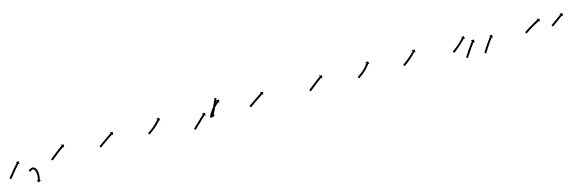

<svg xmlns="http://www.w3.org/2000/svg" viewBox="30 -1066 5978 1971"><g transform="rotate(-15 3019.5 -80.0)"><path d="M8 -13Q9 -15 12 -17Q12 -17 12 -17Q12 -17 12 -17Q12 -17 12 -17Q12 -17 12 -17Q14 -20 17 -24Q20 -27 24 -32Q28 -37 32 -43Q38 -49 42 -54Q47 -61 52 -67Q57 -73 62 -80Q68 -86 73 -93Q78 -99 83 -105Q88 -111 93 -116V-117Q98 -122 102 -127Q106 -131 110 -135Q113 -139 116 -142Q118 -144 119 -146Q120 -147 121 -148L111 -156L144 -158L145 -125L135 -134Q135 -133 134 -133Q132 -131 130 -128Q128 -125 124 -122Q121 -118 117 -113V-114Q113 -109 108 -103Q103 -98 98 -92Q93 -86 88 -80Q83 -74 78 -67Q73 -61 67 -54Q62 -48 57 -42Q53 -37 48 -30Q43 -24 40 -20Q36 -15 32 -11Q29 -7 27 -4Q27 -4 27 -4Q27 -4 27 -4Q27 -4 27 -4Q27 -4 27 -4Q25 -2 23 0Q22 1 22 2L7 -12Q7 -12 8 -13ZM218 -37Q218 -37 218 -37Q218 -37 218 -37Q218 -37 218 -37Q218 -37 218 -37Q220 -39 223 -41Q223 -41 223 -41Q223 -41 223 -41Q223 -41 223 -41.5Q223 -42 223 -42Q227 -45 231 -48Q231 -48 231 -48Q231 -48 232 -48Q232 -48 232 -48Q232 -48 232 -48Q238 -52 244 -55Q244 -55 244 -55Q244 -55 245 -55Q245 -55 245 -55Q245 -55 245 -55Q255 -59 265 -59Q265 -59 266 -59Q267 -59 267 -59Q280 -56 289 -47Q289 -47 290 -47Q291 -46 291 -46Q297 -38 302 -28Q302 -28 302 -28Q302 -28 302 -28Q302 -28 302 -28Q302 -28 302 -28Q305 -19 308 -10Q308 -10 308 -9.5Q308 -9 308 -9Q308 -9 308 -9Q308 -9 308 -9Q310 0 311 9Q311 9 311 9Q311 9 311 9Q311 9 311 9Q311 9 311 9Q312 18 312 27Q312 27 312 27Q312 27 312 27Q312 27 312 27Q312 27 312 27Q312 35 311 43Q311 43 311 43Q311 43 311 43Q311 44 311 44Q311 44 311 44Q310 51 309 58Q309 58 309 58Q309 58 309 58Q309 58 309 58Q309 58 309 58Q308 64 307 70Q307 70 307 70Q307 70 307 70Q307 70 307 70Q307 70 307 70Q306 75 305 79Q305 79 305 79Q305 79 305 79Q305 79 305 79Q305 79 305 79Q304 82 303 85Q303 86 303 87L316 90L287 106L271 78L284 81Q284 80 284 79Q285 77 285 74Q285 74 285 74Q285 74 285 74Q285 74 285 74Q285 74 285 74Q286 70 287 66Q287 66 287 66Q287 66 287 66Q287 66 287 66Q287 66 287 66Q289 60 290 54Q290 54 290 54.5Q290 55 290 55Q290 55 290 55Q290 55 290 55Q291 48 291 41Q291 41 291 41Q291 41 291 41Q291 42 291 42Q291 42 291 42Q292 34 292 27Q292 27 292 27Q292 27 292 27Q292 27 292 27Q292 27 292 27Q292 19 291 11Q291 11 291 11Q291 11 291 11Q291 11 291 11Q291 11 291 11Q290 3 288 -5Q288 -5 288 -5Q288 -5 288 -5Q288 -5 288 -5Q288 -5 288 -5Q286 -13 283 -20Q283 -20 283.5 -20Q284 -20 284 -20Q284 -20 284 -20Q284 -20 284 -20Q280 -27 275 -33Q275 -33 276 -33Q276 -32 276 -32Q270 -37 263 -39Q263 -39 264 -39Q265 -39 265 -39Q258 -39 252 -37Q252 -37 252 -37Q252 -37 252 -37Q252 -37 252.5 -37Q253 -37 253 -37Q247 -34 243 -31Q243 -31 243 -31Q243 -31 243 -31Q243 -31 243 -31.5Q243 -32 243 -32Q239 -29 236 -26Q236 -26 236 -26Q236 -26 236 -26Q236 -26 236 -26Q236 -26 236 -26Q234 -24 232 -23Q232 -23 232 -23Q232 -23 232 -23Q232 -23 232 -23Q232 -23 232 -23Q231 -22 231 -21L217 -36Q218 -36 218 -37Z M472 -92Q473 -94 476 -96Q476 -96 476 -96Q476 -96 476 -96Q476 -96 476 -96Q476 -96 476 -96Q479 -98 483 -101Q483 -101 483 -101Q483 -101 483 -101Q483 -101 483 -101Q483 -101 483 -101Q487 -104 491 -107Q496 -111 502 -116Q507 -120 513 -125Q517 -127 520 -129.5Q523 -132 526 -135Q533 -140 539 -145Q546 -150 552 -155Q559 -160 565 -165Q571 -170 577 -174Q583 -179 588 -182Q593 -186 597 -189Q601 -192 604 -194H605Q607 -196 609 -197V-198Q610 -198 611 -199L603 -210L636 -204L630 -171L622 -182Q621 -182 621 -181Q619 -180 616 -178Q613 -176 609 -173Q605 -170 600 -166Q595 -162 589 -158Q583 -154 577 -149Q571 -145 564 -140Q558 -135 551 -129Q545 -124 538 -119Q535 -117 532 -114.5Q529 -112 526 -109Q520 -104 514 -100Q509 -95 504 -92Q499 -88 495 -85Q495 -85 495 -85Q495 -85 495 -85Q495 -85 495 -85Q495 -85 495 -85Q491 -82 488 -79Q488 -79 488 -79Q488 -79 488 -79Q488 -79 488 -79Q488 -79 488 -79Q485 -77 483 -76Q482 -75 481 -75L470 -91Q471 -92 472 -92Z M987 -92Q989 -94 991 -96Q994 -98 998 -101Q1003 -104 1008 -107Q1013 -111 1018 -115Q1023 -119 1031 -124Q1038 -129 1044 -133Q1051 -138 1057 -142Q1064 -147 1071 -152Q1078 -157 1084 -161Q1090 -166 1096 -170Q1102 -174 1108 -177Q1113 -181 1117 -183Q1121 -186 1125 -188Q1128 -190 1130 -191Q1131 -192 1131 -192L1124 -204L1156 -196L1149 -164L1142 -175Q1141 -175 1140 -174Q1138 -173 1136 -171Q1132 -169 1128 -167Q1124 -164 1119 -161Q1113 -157 1108 -153Q1102 -149 1095 -145Q1089 -140 1082 -136Q1076 -131 1069 -126Q1062 -122 1055 -117Q1049 -112 1042 -107Q1035 -102 1030 -99Q1024 -94 1019 -91Q1014 -87 1010 -84Q1006 -82 1003 -79Q1000 -77 998 -76Q997 -75 996 -75L985 -91Q986 -92 987 -92Z M1503 -93Q1505 -94 1507 -96Q1511 -98 1514 -101Q1519 -104 1523 -107Q1529 -111 1534 -115Q1534 -115 1534 -115Q1534 -115 1534 -115Q1534 -115 1534 -115Q1534 -115 1534 -115Q1540 -119 1546 -124Q1546 -124 1546 -124Q1546 -124 1546 -124Q1546 -124 1546 -124Q1546 -124 1546 -124Q1552 -128 1558 -133Q1558 -133 1558 -133Q1558 -133 1558 -133Q1558 -133 1558 -133Q1558 -133 1558 -133Q1564 -138 1570 -144Q1570 -144 1570 -144Q1570 -144 1570 -144Q1570 -144 1570 -144Q1570 -144 1570 -144Q1576 -149 1582 -154Q1582 -154 1582 -154Q1582 -154 1582 -154Q1582 -154 1582 -154Q1582 -154 1582 -154Q1588 -160 1593 -165Q1593 -165 1593 -165Q1593 -165 1593 -165Q1593 -165 1593 -165Q1593 -165 1593 -165Q1599 -170 1604 -175Q1604 -175 1604 -175Q1604 -175 1604 -175Q1603 -175 1603 -175Q1603 -175 1603 -175Q1608 -180 1612 -184Q1612 -184 1612 -184Q1612 -184 1612 -184Q1612 -184 1612 -184Q1612 -184 1612 -184Q1616 -189 1620 -193Q1620 -193 1620 -193Q1620 -193 1620 -193Q1620 -193 1620 -193Q1620 -193 1620 -193Q1623 -196 1625 -199Q1625 -199 1625 -199Q1625 -199 1625 -199Q1625 -199 1625 -199Q1625 -199 1625 -199Q1627 -201 1628 -203Q1629 -204 1630 -205L1619 -213L1652 -216L1655 -184L1645 -192Q1645 -191 1644 -191Q1642 -189 1640 -186Q1640 -186 1640 -186Q1640 -186 1640 -186Q1640 -186 1640 -186Q1640 -186 1640 -186Q1638 -183 1635 -179Q1635 -179 1635 -179Q1635 -179 1635 -179Q1635 -179 1635 -179Q1635 -179 1635 -179Q1631 -175 1627 -171Q1627 -171 1627 -171Q1627 -171 1627 -171Q1627 -171 1627 -171Q1627 -171 1627 -171Q1623 -166 1618 -161Q1618 -161 1618 -161Q1618 -161 1618 -161Q1618 -161 1618 -161Q1618 -161 1618 -161Q1613 -156 1607 -151Q1607 -151 1607 -151Q1607 -151 1607 -150Q1607 -150 1607 -150Q1607 -150 1607 -150Q1602 -145 1596 -140Q1596 -140 1596 -139.5Q1596 -139 1596 -139Q1596 -139 1596 -139Q1596 -139 1596 -139Q1589 -134 1583 -128Q1583 -128 1583 -128Q1583 -128 1583 -128Q1583 -128 1583 -128Q1583 -128 1583 -128Q1577 -123 1571 -118Q1571 -118 1570.5 -118Q1570 -118 1570 -118Q1570 -118 1570 -118Q1570 -118 1570 -118Q1564 -113 1558 -108Q1558 -108 1558 -108Q1558 -108 1558 -108Q1558 -108 1558 -108Q1558 -108 1558 -108Q1552 -103 1546 -99Q1546 -99 1546 -99Q1546 -99 1546 -99Q1546 -99 1546 -99Q1546 -99 1546 -99Q1540 -95 1535 -91Q1530 -87 1526 -84Q1522 -82 1519 -79Q1516 -78 1514 -76Q1513 -75 1512 -75L1501 -91Q1502 -92 1503 -93Z M1969 -14Q1970 -15 1971 -16Q1972 -17 1973 -18Q1975 -19 1976.5 -20.5Q1978 -22 1980 -24Q1982 -26 1984 -28Q1986 -30 1988 -32Q1990 -34 1992.5 -36.5Q1995 -39 1998 -41Q2000 -44 2003 -46.5Q2006 -49 2008 -51Q2011 -54 2014 -57Q2017 -60 2020 -62Q2023 -65 2026 -68Q2029 -71 2032 -74Q2035 -77 2038 -79.5Q2041 -82 2044 -85Q2047 -88 2050 -90.5Q2053 -93 2055 -96Q2058 -99 2061 -101.5Q2064 -104 2066 -107Q2069 -109 2071.5 -111Q2074 -113 2076 -116Q2078 -118 2080 -120Q2082 -122 2084 -124Q2086 -126 2090 -130Q2093 -132 2094 -134Q2095 -134 2095.5 -134.5Q2096 -135 2096 -135L2087 -144H2120L2119 -111L2110 -120Q2109 -120 2108 -119Q2107 -118 2104 -115Q2102 -113 2098 -109Q2096 -107 2094 -105Q2092 -103 2090 -101Q2087 -99 2084.5 -96.5Q2082 -94 2080 -92Q2077 -89 2074.5 -86.5Q2072 -84 2069 -82Q2066 -79 2063.5 -76Q2061 -73 2058 -71Q2055 -68 2052 -65Q2049 -62 2046 -59Q2043 -56 2040 -53.5Q2037 -51 2034 -48Q2031 -45 2028 -42.5Q2025 -40 2022 -37Q2020 -34 2017 -31.5Q2014 -29 2011 -27Q2009 -24 2006.5 -22Q2004 -20 2002 -17Q2000 -15 1998 -13Q1996 -11 1994 -9Q1992 -8 1990.5 -6.5Q1989 -5 1987 -3Q1986 -2 1985 -1.5Q1984 -1 1983 0Q1983 1 1982.5 1Q1982 1 1982 2L1968 -13Q1969 -14 1969 -14ZM2272 -256Q2272 -254 2271 -253Q2270 -252 2270 -250Q2269 -248 2268 -246Q2267 -244 2266 -242Q2265 -240 2264 -237.5Q2263 -235 2262 -232Q2260 -229 2259 -226Q2258 -223 2256 -220Q2255 -216 2253.5 -213Q2252 -210 2250 -206Q2248 -203 2246.5 -199Q2245 -195 2244 -192Q2242 -188 2240.5 -184Q2239 -180 2237 -177Q2235 -173 2233.5 -169Q2232 -165 2230 -161Q2228 -158 2226.5 -154.5Q2225 -151 2224 -147Q2222 -143 2220.5 -140Q2219 -137 2218 -133Q2216 -130 2214.5 -127Q2213 -124 2212 -121Q2210 -118 2207 -111Q2205 -105 2204 -103Q2203 -101 2202 -98Q2201 -97 2201 -96L2213 -90L2182 -79L2170 -109L2182 -104Q2183 -104 2183 -104.5Q2183 -105 2183 -106Q2185 -108 2186 -111Q2187 -114 2189 -119Q2190 -121 2191.5 -124Q2193 -127 2194 -129Q2195 -132 2196.5 -135Q2198 -138 2199 -141Q2201 -145 2202.5 -148.5Q2204 -152 2205 -155Q2207 -159 2208.5 -162.5Q2210 -166 2212 -170Q2214 -173 2215.5 -177Q2217 -181 2219 -185Q2220 -188 2222 -192Q2224 -196 2225 -200Q2227 -203 2228.5 -207Q2230 -211 2232 -214Q2233 -218 2234.5 -221.5Q2236 -225 2238 -228Q2240 -233 2243 -240Q2245 -243 2246 -245.5Q2247 -248 2248 -251Q2249 -253 2250 -255Q2251 -257 2252 -259Q2253 -262 2254 -264Q2254 -264 2254.5 -264.5Q2255 -265 2255 -266L2273 -257Q2273 -257 2272.5 -256.5Q2272 -256 2272 -256ZM2157 -85Q2157 -85 2157 -85Q2157 -85 2157 -85Q2157 -85 2157 -85Q2157 -85 2157 -85Q2158 -88 2160 -91Q2160 -91 2160 -91Q2160 -91 2160 -91Q2160 -91 2160 -91Q2160 -91 2160 -91Q2161 -95 2164 -99Q2164 -99 2164 -99Q2164 -99 2164 -99Q2164 -99 2164 -99Q2164 -99 2164 -99Q2166 -105 2169 -110Q2169 -110 2169 -110Q2169 -110 2169 -110Q2169 -110 2169 -110Q2169 -110 2169 -110Q2172 -116 2176 -123Q2176 -123 2176 -123Q2176 -123 2176 -123Q2176 -123 2176 -123Q2176 -123 2176 -123Q2180 -129 2184 -136Q2184 -136 2184 -136Q2184 -136 2184 -136Q2184 -136 2184 -136Q2184 -136 2184 -136Q2189 -143 2194 -150Q2194 -150 2194 -150Q2194 -150 2194 -150Q2194 -150 2194 -150Q2194 -150 2194 -150Q2199 -157 2204 -164Q2204 -164 2204 -164Q2204 -164 2204 -164Q2204 -164 2204 -164Q2204 -164 2204 -164Q2210 -171 2215 -177Q2215 -177 2215 -177Q2215 -177 2215 -177Q2215 -177 2215 -177Q2215 -177 2215 -177Q2221 -183 2226 -189Q2226 -189 2226 -189Q2226 -189 2226 -189Q2226 -189 2226 -189.5Q2226 -190 2226 -190Q2232 -195 2237 -201Q2237 -201 2237 -201Q2237 -201 2237 -201Q2237 -201 2237 -201Q2237 -201 2237 -201Q2242 -206 2247 -210Q2247 -210 2247 -210Q2247 -210 2247 -210Q2247 -210 2247 -210Q2247 -210 2247 -210Q2251 -215 2256 -218Q2256 -218 2256 -218Q2256 -218 2256 -218Q2256 -218 2256 -218Q2256 -218 2256 -218Q2259 -222 2262 -224Q2265 -227 2267 -228Q2268 -229 2268 -229L2260 -240L2293 -237L2290 -204L2281 -214Q2281 -214 2280 -213Q2278 -211 2275 -209Q2272 -207 2269 -203Q2269 -203 2269 -203Q2269 -203 2269 -203Q2269 -204 2269 -204Q2269 -204 2269 -204Q2265 -200 2261 -196Q2261 -196 2261 -196Q2261 -196 2261 -196Q2261 -196 2261 -196Q2261 -196 2261 -196Q2256 -191 2251 -187Q2251 -187 2251 -187Q2251 -187 2251 -187Q2251 -187 2251 -187Q2251 -187 2251 -187Q2246 -181 2241 -176Q2241 -176 2241 -176Q2241 -176 2241 -176Q2241 -176 2241 -176Q2241 -176 2241 -176Q2236 -170 2230 -164Q2230 -164 2230 -164Q2230 -164 2230 -164Q2230 -164 2230 -164Q2230 -164 2230 -164Q2225 -158 2220 -151Q2220 -151 2220 -151Q2220 -151 2220 -151Q2220 -151 2220 -151Q2220 -151 2220 -151Q2215 -145 2210 -138Q2210 -138 2210 -138Q2210 -138 2210 -138Q2210 -138 2210 -138Q2210 -138 2210 -138Q2205 -132 2201 -125Q2201 -125 2201 -125Q2201 -125 2201 -125Q2201 -125 2201 -125Q2201 -125 2201 -125Q2197 -119 2193 -113Q2193 -113 2193 -113Q2193 -113 2193 -113Q2193 -113 2193 -113Q2193 -113 2193 -113Q2190 -107 2187 -101Q2187 -101 2187 -101Q2187 -101 2187 -101Q2187 -101 2187 -101Q2187 -101 2187 -101Q2184 -96 2182 -91Q2182 -91 2182 -91Q2182 -91 2182 -91Q2182 -91 2182 -91Q2182 -91 2182 -91Q2180 -87 2178 -83Q2178 -83 2178 -83Q2178 -83 2178 -83Q2178 -83 2178 -83Q2178 -83 2178 -83Q2177 -80 2176 -78Q2176 -78 2176 -78Q2176 -78 2176 -78Q2176 -78 2176 -78Q2176 -78 2176 -78Q2176 -77 2175 -76L2157 -83Q2157 -84 2157 -85Z M2581 -92Q2583 -94 2585 -96Q2588 -98 2592 -101Q2598 -105 2602 -107Q2607 -111 2613 -115Q2619 -119 2625 -123Q2632 -128 2638 -133Q2645 -137 2652 -142Q2659 -147 2665 -151Q2672 -156 2679 -160Q2685 -165 2691 -169Q2697 -173 2702 -176Q2707 -179 2712 -182Q2716 -185 2719 -187Q2722 -189 2724 -190Q2725 -191 2726 -191L2719 -202L2751 -196L2744 -164L2737 -175Q2736 -174 2735 -174Q2733 -172 2730 -170Q2727 -168 2723 -166Q2718 -163 2713 -159H2714Q2708 -156 2702 -152Q2696 -148 2690 -144Q2683 -139 2677 -135Q2670 -130 2663 -125Q2656 -121 2649 -116Q2643 -112 2636 -107Q2630 -103 2624 -98Q2619 -95 2613 -91Q2610 -88 2604 -84Q2600 -81 2597 -79Q2594 -77 2592 -76Q2591 -75 2590 -75L2579 -91Q2580 -92 2581 -92Z M3216 -92Q3217 -94 3220 -96Q3220 -96 3220 -96Q3220 -96 3220 -96Q3220 -96 3220 -96Q3220 -96 3220 -96Q3223 -98 3227 -101Q3227 -101 3227 -101Q3227 -101 3227 -101Q3227 -101 3227 -101Q3227 -101 3227 -101Q3231 -104 3235 -107Q3240 -111 3246 -116Q3251 -120 3257 -125Q3261 -127 3264 -129.5Q3267 -132 3270 -135Q3277 -140 3283 -145Q3290 -150 3296 -155Q3303 -160 3309 -165Q3315 -170 3321 -174Q3327 -179 3332 -182Q3337 -186 3341 -189Q3345 -192 3348 -194H3349Q3351 -196 3353 -197V-198Q3354 -198 3355 -199L3347 -210L3380 -204L3374 -171L3366 -182Q3365 -182 3365 -181Q3363 -180 3360 -178Q3357 -176 3353 -173Q3349 -170 3344 -166Q3339 -162 3333 -158Q3327 -154 3321 -149Q3315 -145 3308 -140Q3302 -135 3295 -129Q3289 -124 3282 -119Q3279 -117 3276 -114.5Q3273 -112 3270 -109Q3264 -104 3258 -100Q3253 -95 3248 -92Q3243 -88 3239 -85Q3239 -85 3239 -85Q3239 -85 3239 -85Q3239 -85 3239 -85Q3239 -85 3239 -85Q3235 -82 3232 -79Q3232 -79 3232 -79Q3232 -79 3232 -79Q3232 -79 3232 -79Q3232 -79 3232 -79Q3229 -77 3227 -76Q3226 -75 3225 -75L3214 -91Q3215 -92 3216 -92Z M3731 -92Q3733 -94 3735 -96Q3739 -98 3742 -101Q3747 -104 3751 -107Q3757 -111 3762 -115Q3762 -115 3762 -115Q3762 -115 3762 -115Q3762 -115 3762 -115Q3762 -115 3762 -115Q3768 -119 3774 -124Q3774 -124 3774 -124Q3774 -124 3774 -124Q3774 -124 3774 -124Q3774 -124 3774 -124Q3780 -128 3786 -133Q3786 -133 3786 -133Q3786 -133 3786 -133Q3786 -133 3786 -133Q3786 -133 3786 -133Q3792 -138 3798 -144Q3798 -144 3798 -144Q3798 -144 3798 -144Q3798 -144 3798 -144Q3798 -144 3798 -144Q3803 -149 3809 -155Q3809 -155 3809 -154.5Q3809 -154 3809 -154Q3809 -154 3809 -154Q3809 -154 3809 -154Q3814 -160 3820 -165Q3820 -165 3820 -165Q3820 -165 3820 -165Q3819 -165 3819 -165Q3819 -165 3819 -165Q3824 -171 3829 -176Q3829 -176 3829 -176Q3829 -176 3829 -176Q3829 -176 3829 -176Q3829 -176 3829 -176Q3833 -181 3837 -186Q3837 -186 3837 -186Q3837 -186 3837 -186Q3837 -186 3837 -186Q3837 -186 3837 -186Q3840 -190 3843 -195Q3843 -195 3843 -195Q3843 -195 3843 -195Q3843 -195 3843 -194.5Q3843 -194 3843 -194Q3846 -198 3848 -201Q3848 -201 3848 -201Q3848 -201 3848 -201Q3848 -201 3848 -201Q3848 -201 3848 -201Q3850 -204 3851 -206Q3852 -207 3853 -207L3842 -215L3874 -221L3880 -189L3869 -196Q3869 -195 3868 -194Q3867 -192 3865 -190Q3865 -190 3865 -190Q3865 -190 3865 -190Q3865 -190 3865 -190Q3865 -190 3865 -190Q3862 -186 3860 -183Q3860 -183 3860 -183Q3860 -183 3860 -183Q3860 -183 3860 -183Q3860 -183 3860 -183Q3856 -178 3853 -174Q3853 -174 3853 -174Q3853 -174 3853 -174Q3853 -174 3853 -174Q3853 -174 3853 -174Q3849 -168 3844 -163Q3844 -163 3844 -163Q3844 -163 3844 -163Q3844 -163 3844 -163Q3844 -163 3844 -163Q3839 -158 3834 -152Q3834 -152 3834 -152Q3834 -152 3834 -152Q3834 -152 3834 -152Q3834 -152 3834 -152Q3829 -146 3823 -140Q3823 -140 3823 -140Q3823 -140 3823 -140Q3823 -140 3823 -140Q3823 -140 3823 -140Q3817 -134 3811 -129Q3811 -129 3811 -129Q3811 -129 3811 -129Q3811 -129 3811 -129Q3811 -129 3811 -129Q3805 -123 3798 -118Q3798 -118 3798 -118Q3798 -118 3798 -118Q3798 -118 3798 -118Q3798 -118 3798 -118Q3792 -113 3786 -108Q3786 -108 3786 -108Q3786 -108 3786 -108Q3786 -108 3786 -108Q3786 -108 3786 -108Q3780 -103 3774 -99Q3774 -99 3774 -99Q3774 -99 3774 -99Q3774 -99 3774 -99Q3774 -99 3774 -99Q3768 -95 3763 -91Q3758 -88 3754 -84Q3750 -82 3747 -79Q3744 -77 3742 -76Q3741 -75 3740 -75L3729 -91Q3730 -92 3731 -92Z M4214 -93Q4216 -94 4218 -96Q4221 -98 4225 -101Q4229 -104 4234 -107Q4239 -111 4245 -115Q4245 -115 4245 -115Q4245 -115 4245 -115Q4245 -115 4245 -115Q4245 -115 4245 -115Q4250 -119 4256 -124Q4256 -124 4256 -124Q4256 -124 4256 -124Q4256 -124 4256 -124Q4256 -124 4256 -124Q4262 -129 4268 -134Q4268 -134 4268 -134Q4268 -134 4268 -134Q4268 -134 4268 -134Q4268 -134 4268 -134Q4275 -139 4281 -144Q4281 -144 4281 -144Q4281 -144 4281 -144Q4281 -144 4281 -144Q4281 -144 4281 -144Q4287 -149 4293 -155Q4293 -155 4293 -155Q4293 -155 4293 -155Q4293 -155 4293 -155Q4293 -155 4293 -155Q4299 -160 4305 -165Q4305 -165 4305 -165Q4305 -165 4305 -165Q4305 -165 4305 -165Q4305 -165 4305 -165Q4310 -170 4315 -175Q4315 -175 4315 -175Q4315 -175 4315 -175Q4315 -175 4315 -175Q4315 -175 4315 -175Q4320 -180 4325 -185V-184Q4329 -189 4332 -192Q4336 -196 4338 -198Q4341 -201 4342 -202Q4343 -203 4343 -204L4334 -213L4367 -214L4368 -181L4358 -190Q4357 -190 4357 -189Q4355 -187 4353 -185Q4350 -182 4347 -178Q4343 -175 4339 -170Q4334 -166 4329 -161Q4329 -161 4329 -161Q4329 -161 4329 -161Q4329 -161 4329 -161Q4329 -161 4329 -161Q4324 -156 4318 -151Q4318 -151 4318 -151Q4318 -151 4318 -151Q4318 -151 4318 -151Q4318 -151 4318 -151Q4312 -145 4306 -140Q4306 -140 4306 -140Q4306 -140 4306 -140Q4306 -140 4306 -140Q4306 -140 4306 -140Q4300 -134 4294 -129Q4294 -129 4294 -129Q4294 -129 4294 -129Q4294 -129 4294 -129Q4294 -129 4294 -129Q4287 -124 4281 -118Q4281 -118 4281 -118Q4281 -118 4281 -118Q4281 -118 4281 -118Q4281 -118 4281 -118Q4275 -113 4269 -108Q4269 -108 4269 -108Q4269 -108 4269 -108Q4269 -108 4269 -108Q4269 -108 4269 -108Q4263 -104 4257 -99Q4257 -99 4257 -99Q4257 -99 4257 -99Q4257 -99 4257 -99Q4257 -99 4257 -99Q4251 -95 4246 -91Q4241 -88 4237 -84Q4233 -82 4230 -79Q4227 -77 4225 -76Q4224 -75 4223 -75L4212 -91Q4213 -92 4214 -93Z M4741 -92Q4743 -94 4745 -96Q4748 -98 4752 -101Q4756 -104 4761 -107Q4761 -107 4761 -107Q4761 -107 4761 -107Q4761 -107 4761 -107Q4761 -107 4761 -107Q4766 -111 4771 -115Q4771 -115 4771 -115Q4771 -115 4771 -115Q4771 -115 4771 -115Q4771 -115 4771 -115Q4777 -120 4783 -124Q4783 -124 4783 -124Q4783 -124 4783 -124Q4783 -124 4783 -124Q4783 -124 4783 -124Q4789 -129 4795 -134Q4795 -134 4795 -134Q4795 -134 4795 -134Q4795 -134 4795 -134Q4795 -134 4795 -134Q4801 -139 4807 -145Q4807 -145 4807 -145Q4807 -145 4807 -145Q4807 -145 4807 -145Q4807 -145 4807 -145Q4813 -150 4819 -155Q4819 -155 4819 -155Q4819 -155 4819 -155Q4819 -155 4819 -155Q4819 -155 4819 -155Q4825 -161 4831 -166Q4831 -166 4831 -166Q4831 -166 4831 -166Q4831 -166 4831 -166Q4831 -166 4831 -166Q4836 -171 4841 -176Q4841 -176 4841 -176Q4841 -176 4841 -176Q4841 -176 4841 -176Q4841 -176 4841 -176Q4846 -181 4850 -186Q4854 -190 4858 -194Q4861 -197 4864 -200Q4866 -202 4868 -204Q4868 -205 4869 -205L4859 -214L4892 -215L4893 -183L4884 -192Q4883 -191 4882 -190Q4881 -188 4879 -186H4878Q4876 -183 4872 -180Q4869 -176 4865 -172Q4860 -167 4855 -162Q4855 -162 4855 -162Q4855 -162 4855 -162Q4855 -162 4855 -162Q4855 -162 4855 -162Q4850 -157 4844 -152Q4844 -152 4844 -152Q4844 -152 4844 -152Q4844 -152 4844 -152Q4844 -152 4844 -152Q4839 -146 4833 -141Q4833 -141 4833 -141Q4833 -141 4833 -141Q4833 -141 4833 -141Q4833 -141 4833 -141Q4827 -135 4820 -130Q4820 -130 4820 -130Q4820 -130 4820 -130Q4820 -130 4820 -130Q4820 -130 4820 -130Q4814 -124 4808 -119Q4808 -119 4808 -119Q4808 -119 4808 -119Q4808 -119 4808 -119Q4808 -119 4808 -119Q4802 -114 4795 -109Q4795 -109 4795 -109Q4795 -109 4795 -109Q4795 -109 4795 -109Q4795 -109 4795 -109Q4789 -104 4784 -99Q4784 -99 4784 -99Q4784 -99 4784 -99Q4784 -99 4784 -99Q4784 -99 4784 -99Q4778 -95 4773 -91Q4773 -91 4773 -91Q4773 -91 4773 -91Q4773 -91 4773 -91Q4773 -91 4773 -91Q4768 -88 4764 -84Q4760 -82 4757 -79Q4754 -77 4752 -76Q4751 -75 4750 -75L4739 -91Q4740 -92 4741 -92ZM4857 0Q4858 -1 4860 -4Q4862 -7 4865 -11Q4867 -15 4871 -21Q4874 -25 4878 -32Q4882 -38 4886 -44Q4891 -51 4895 -58Q4900 -65 4904 -72Q4909 -79 4914 -85Q4918 -92 4923 -99Q4928 -105 4932 -111Q4936 -117 4940 -122Q4944 -127 4947 -131Q4950 -135 4953 -138Q4955 -141 4956 -143Q4957 -144 4957 -144L4947 -153L4980 -156L4983 -123L4973 -132Q4972 -131 4972 -130Q4970 -128 4968 -126Q4966 -123 4963 -119Q4960 -115 4956 -110Q4952 -105 4948 -99Q4944 -93 4939 -87Q4935 -81 4930 -74Q4926 -67 4921 -60Q4916 -54 4912 -47Q4907 -40 4903 -33Q4899 -28 4895 -21Q4890 -14 4887 -10Q4884 -4 4881 0Q4879 4 4876 7Q4875 10 4873 12Q4873 13 4872 13L4856 2Q4856 1 4857 0ZM5051 4Q5052 2 5054 -1Q5056 -4 5058 -9Q5061 -13 5064 -18Q5068 -24 5071 -30Q5075 -36 5079 -43Q5084 -49 5088 -56Q5093 -63 5097 -70Q5102 -77 5107 -84Q5111 -91 5116 -97Q5121 -104 5125 -109V-110Q5129 -115 5133 -120Q5137 -125 5140 -130Q5143 -133 5146 -137Q5148 -139 5149 -141Q5150 -142 5150 -143L5140 -151L5173 -155L5176 -122L5166 -130Q5165 -129 5165 -129Q5163 -127 5161 -124Q5159 -121 5156 -117Q5153 -113 5149 -108Q5145 -103 5141 -98Q5137 -92 5132 -86Q5128 -79 5123 -73Q5119 -66 5114 -59Q5109 -52 5105 -45Q5100 -38 5096 -32Q5092 -25 5088 -19Q5085 -13 5081 -8Q5078 -3 5075 2Q5073 6 5071 9Q5069 12 5068 14Q5067 15 5067 16L5050 6Q5050 5 5051 4Z M5511 -93Q5513 -94 5515 -96Q5519 -98 5523 -101Q5527 -104 5532 -107Q5538 -111 5544 -115Q5550 -119 5556 -123Q5563 -127 5570 -131Q5577 -136 5585 -140Q5592 -144 5599 -148Q5606 -152 5613 -156Q5620 -160 5626 -164Q5632 -167 5638 -170Q5643 -173 5648 -175Q5650 -177 5652 -178Q5654 -179 5656 -180Q5659 -181 5661 -182Q5662 -183 5662 -183L5656 -195L5688 -185L5678 -154L5672 -166Q5671 -165 5670 -165Q5668 -164 5665 -162Q5663 -161 5661.5 -160Q5660 -159 5658 -158Q5653 -155 5648 -152Q5642 -149 5636 -146Q5629 -142 5623 -139Q5616 -135 5609 -131Q5602 -127 5595 -123Q5588 -118 5581 -114Q5574 -110 5567 -106Q5561 -102 5554 -98Q5549 -94 5543 -90Q5538 -87 5534 -84Q5530 -82 5527 -79Q5524 -77 5522 -76Q5521 -75 5520 -75L5509 -91Q5510 -92 5511 -93Z M5789 -91Q5791 -92 5793 -94Q5795 -95 5799 -98Q5803 -101 5806 -103Q5811 -106 5815 -109Q5820 -113 5825 -117Q5831 -120 5836 -124Q5841 -128 5847 -132Q5852 -136 5858 -140Q5863 -144 5868 -148Q5873 -151 5878 -155Q5883 -158 5887 -161Q5891 -164 5894 -167Q5898 -169 5900 -171Q5902 -173 5904 -174Q5904 -174 5905 -175L5897 -185L5930 -181L5925 -148L5917 -159Q5917 -158 5916 -158Q5914 -156 5912 -155Q5909 -153 5906 -151Q5903 -148 5899 -145Q5895 -142 5890 -139Q5885 -135 5880 -131Q5875 -128 5870 -124Q5864 -120 5859 -116Q5853 -112 5848 -108Q5842 -104 5837 -100Q5832 -97 5827 -93Q5822 -90 5818 -87Q5815 -84 5810 -81Q5807 -79 5805 -77Q5802 -76 5801 -75Q5800 -74 5799 -74L5788 -90Q5789 -90 5789 -91Z"/></g></svg>

Font: FRB American Cursive Just Arrows
Style: Italic
Weight: 400
Italic angle: -25°
Version: Version 2.0;Modular Font Editor K font №1